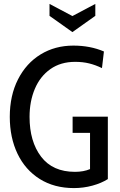

<svg xmlns="http://www.w3.org/2000/svg" viewBox="-20 -947 611 981"><path d="M30 -350Q30 -459 72 -541.5Q114 -624 187.5 -669Q261 -714 355 -714Q441 -714 511 -684L501 -599Q468 -615 435.5 -623Q403 -631 364 -631Q290 -631 237.5 -594Q185 -557 158 -493Q131 -429 131 -350Q131 -224 190 -146.5Q249 -69 363 -69Q407 -69 440 -83V-268H351V-351H531V-32Q498 -11 452 1.5Q406 14 358 14Q257 14 183 -32.5Q109 -79 69.5 -161.5Q30 -244 30 -350ZM233 -866V-927L350 -865L467 -927V-866L350 -783Z"/></svg>

Font: Cabin Condensed
Style: Regular
Weight: 400
Width: 3
Version: Version 2.001